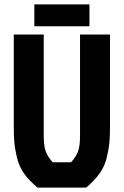

<svg xmlns="http://www.w3.org/2000/svg" viewBox="-20 -858 566 878"><path d="M221 -116H305Q327 -140 336.5 -164.5Q346 -189 346 -237V-700H483V-287Q483 -236 480.5 -207.5Q478 -179 468.5 -138.5Q459 -98 435.5 -65Q412 -32 374 0H152Q114 -31 90.5 -64Q67 -97 57.5 -137.5Q48 -178 45.5 -207.5Q43 -237 43 -287V-700H180V-237Q180 -189 189.5 -164.5Q199 -140 221 -116ZM137 -738V-838H389V-738Z"/></svg>

Font: Jockey One
Style: Regular
Weight: 400
Designer: TypeTogether
Foundry: TypeTogether
Version: Version 1.002